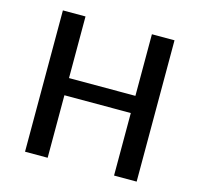

<svg xmlns="http://www.w3.org/2000/svg" viewBox="-104 -822 969 933"><g transform="rotate(15 381.0 -355.5)"><path d="M100.1 -710.9H213.9V-400.9H547.9V-710.9H661.6V0H547.9V-314.5H213.9V0H100.1Z"/></g></svg>

Font: Monda Medium
Style: Regular
Weight: 500
Designer: Vernon Adams
Foundry: Vernon Adams
Version: Version 2.200